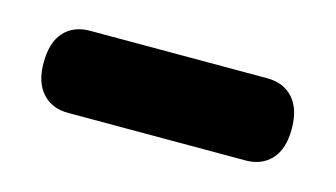

<svg xmlns="http://www.w3.org/2000/svg" viewBox="-33 -717 458 262"><g transform="rotate(15 196.0 -586.0)"><path d="M20.5 -586Q20.5 -615 34 -629.8Q47.5 -644.5 70.5 -644.5H321Q344 -644.5 357.5 -629.5Q371 -614.5 371 -586.5Q371 -558 357.5 -543.2Q344 -528.5 321 -528.5H70.5Q47.5 -528.5 34 -543.5Q20.5 -558.5 20.5 -586Z"/></g></svg>

Font: Fraunces 72pt S100 Black
Style: Regular
Weight: 900
Version: Version 1.000; ttfautohint (v1.8.3)